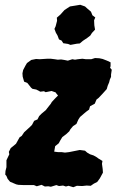

<svg xmlns="http://www.w3.org/2000/svg" viewBox="-20 -763 496 804"><path d="M207 -128 223 -126H238L252 -124L269 -126L289 -130L314 -135L336 -132L345 -124L357 -117L372 -112L386 -104L391 -100L409 -89L407 -77L410 -55L411 -40L398 -16L387 -1L373 6L360 15L343 14L324 16L302 15L287 21L267 15L256 18L244 14L227 16L216 12L193 19L182 17L168 18L154 11L134 17L122 12H113H93H79L57 11L48 9L22 -2L12 -14L7 -26L2 -32L3 -47L7 -63V-79V-92L19 -117L17 -127L25 -143L35 -151L47 -161L62 -188L71 -194L81 -209L106 -232L114 -240L123 -257L137 -263L144 -277L154 -287L172 -302L178 -310L193 -329L197 -336L211 -351L223 -363L217 -370L213 -376L196 -382L171 -377L164 -381L149 -379L132 -388L116 -391L110 -396L99 -410L94 -416L81 -421L75 -442L74 -456L77 -470L87 -489L93 -499L111 -512L131 -516L146 -515L177 -517H193L209 -515L222 -513L236 -514L249 -512L264 -509L283 -515L294 -513L306 -515L325 -517L340 -515H362L378 -520L396 -519L410 -516L428 -509L443 -502V-486L441 -479L448 -471L445 -451V-441L440 -430L437 -418L431 -404L427 -390L409 -370L393 -353L384 -346L377 -329L357 -318L353 -304L342 -296L330 -286L315 -273L308 -262L300 -244L286 -235L275 -222L270 -213L257 -201L241 -189L233 -176L226 -163L211 -151ZM275 -575 265 -579 245 -582 238 -593 227 -598 221 -614 214 -626 208 -642 213 -653 219 -676 218 -689 233 -702 250 -721 273 -736 292 -739 316 -743 336 -736 347 -726 361 -714 367 -699 379 -690 374 -678 375 -657 378 -639 365 -625 358 -614 345 -604 327 -592 314 -581 302 -580Z"/></svg>

Font: Winky Rough
Style: Bold Italic
Weight: 700
Italic angle: -8.97852°
Designer: Simon Atzbach
Foundry: typofactur
Version: Version 1.206; ttfautohint (v1.8.4.7-5d5b)